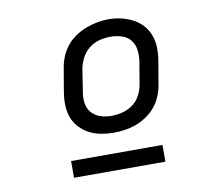

<svg xmlns="http://www.w3.org/2000/svg" viewBox="-63 -773 726 656"><g transform="rotate(-10 300.0 -445.5)"><path d="M304 -317Q282 -317 260 -321Q238 -325 219 -335Q200 -345 185.5 -361Q171 -377 164 -397Q157 -417 156.5 -439.5Q156 -462 160 -485L173 -562Q176 -582 183.5 -601Q191 -620 204 -637Q217 -654 235 -666.5Q253 -679 272.5 -686.5Q292 -694 312 -698Q332 -702 352 -702Q375 -702 396.5 -697Q418 -692 437 -682Q456 -672 470 -656.5Q484 -641 491.5 -620.5Q499 -600 499.5 -577.5Q500 -555 496 -532L483 -455Q480 -435 472.5 -416Q465 -397 452 -380Q439 -363 421 -350.5Q403 -338 383.5 -330.5Q364 -323 344 -320Q324 -317 304 -317ZM305 -375Q325 -375 344.5 -380Q364 -385 380.5 -397Q397 -409 406.5 -427.5Q416 -446 419 -465L432 -542Q435 -562 432.5 -581.5Q430 -601 418.5 -615.5Q407 -630 388 -636Q369 -642 349 -642Q330 -642 310.5 -637Q291 -632 275 -619.5Q259 -607 249.5 -589Q240 -571 236 -552L224 -475Q220 -455 222.5 -435.5Q225 -416 236.5 -402Q248 -388 266.5 -381.5Q285 -375 305 -375ZM143 -189V-247H460V-189Z"/></g></svg>

Font: Iosevka Curly Slab LtEx
Style: Italic
Weight: 300
Width: 7
Italic angle: -9°
Monospace: yes
Designer: Belleve Invis
Foundry: Belleve Invis
Version: Version 11.1.0; ttfautohint (v1.8.3)